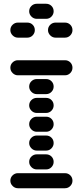

<svg xmlns="http://www.w3.org/2000/svg" viewBox="-20 -1010 440 1020"><path d="M35 -50Q35 -34 47 -22Q59 -10 75 -10H325Q342 -10 353.5 -22Q365 -34 365 -50Q365 -67 353.5 -78.5Q342 -90 325 -90H75Q59 -90 47 -78.5Q35 -67 35 -50ZM135 -150Q135 -134 147 -122Q159 -110 175 -110H225Q242 -110 253.5 -122Q265 -134 265 -150Q265 -167 253.5 -178.5Q242 -190 225 -190H175Q159 -190 147 -178.5Q135 -167 135 -150ZM135 -250Q135 -234 147 -222Q159 -210 175 -210H225Q242 -210 253.5 -222Q265 -234 265 -250Q265 -267 253.5 -278.5Q242 -290 225 -290H175Q159 -290 147 -278.5Q135 -267 135 -250ZM135 -350Q135 -334 147 -322Q159 -310 175 -310H225Q242 -310 253.5 -322Q265 -334 265 -350Q265 -367 253.5 -378.5Q242 -390 225 -390H175Q159 -390 147 -378.5Q135 -367 135 -350ZM135 -450Q135 -434 147 -422Q159 -410 175 -410H225Q242 -410 253.5 -422Q265 -434 265 -450Q265 -467 253.5 -478.5Q242 -490 225 -490H175Q159 -490 147 -478.5Q135 -467 135 -450ZM135 -550Q135 -534 147 -522Q159 -510 175 -510H225Q242 -510 253.5 -522Q265 -534 265 -550Q265 -567 253.5 -578.5Q242 -590 225 -590H175Q159 -590 147 -578.5Q135 -567 135 -550ZM35 -650Q35 -634 47 -622Q59 -610 75 -610H325Q342 -610 353.5 -622Q365 -634 365 -650Q365 -667 353.5 -678.5Q342 -690 325 -690H75Q59 -690 47 -678.5Q35 -667 35 -650ZM235 -850Q235 -834 247 -822Q259 -810 275 -810H325Q342 -810 353.5 -822Q365 -834 365 -850Q365 -867 353.5 -878.5Q342 -890 325 -890H275Q259 -890 247 -878.5Q235 -867 235 -850ZM35 -850Q35 -834 47 -822Q59 -810 75 -810H125Q142 -810 153.5 -822Q165 -834 165 -850Q165 -867 153.5 -878.5Q142 -890 125 -890H75Q59 -890 47 -878.5Q35 -867 35 -850ZM135 -950Q135 -934 147 -922Q159 -910 175 -910H225Q242 -910 253.5 -922Q265 -934 265 -950Q265 -967 253.5 -978.5Q242 -990 225 -990H175Q159 -990 147 -978.5Q135 -967 135 -950Z"/></svg>

Font: Matrix Sans Raster
Style: Regular
Weight: 400
Designer: Brad Neil
Version: Version 1.100